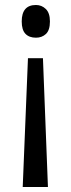

<svg xmlns="http://www.w3.org/2000/svg" viewBox="-20 -563 285 769"><path d="M180 -477Q180 -442 164 -427Q148 -412 124 -412Q97 -412 82 -427.5Q67 -443 67 -477Q67 -543 124 -543Q147 -543 163.5 -527Q180 -511 180 -477ZM92 -330H152L172 186H71Z"/></svg>

Font: Noto Sans Tamil Condensed
Style: Regular
Weight: 400
Width: 3
Designer: Jelle Bosma - Monotype Design Team
Foundry: Monotype Imaging Inc.
Version: Version 2.004; ttfautohint (v1.8.4.7-5d5b)